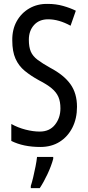

<svg xmlns="http://www.w3.org/2000/svg" viewBox="-20 -744 453 985"><path d="M375 -196Q375 -136 351.5 -89.5Q328 -43 286 -16.5Q244 10 187 10Q100 10 38 -21V-108Q72 -89 111 -79Q150 -69 184 -69Q234 -69 262 -104Q290 -139 290 -188Q290 -223 279.5 -247Q269 -271 245 -291Q221 -311 180 -332Q138 -355 107 -380.5Q76 -406 59.5 -443Q43 -480 43 -536Q42 -592 65.5 -634.5Q89 -677 130.5 -701Q172 -725 225 -724Q267 -724 304 -713.5Q341 -703 369 -689L342 -612Q282 -645 227 -645Q181 -645 154.5 -615.5Q128 -586 128 -540Q128 -503 138 -479.5Q148 -456 172.5 -437.5Q197 -419 238 -396Q308 -359 341.5 -312Q375 -265 375 -196ZM253 71Q243 108 223.5 149.5Q204 191 184 221H138V210Q144 192 150.5 164.5Q157 137 162.5 109Q168 81 170 61H253Z"/></svg>

Font: Noto Sans Oriya ExtCond
Style: Regular
Weight: 400
Width: 2
Designer: Amélie Bonet and Sol Matas
Foundry: Google LLC
Version: Version 2.006; ttfautohint (v1.8.4.7-5d5b)